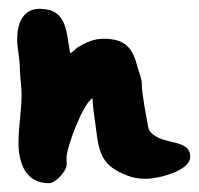

<svg xmlns="http://www.w3.org/2000/svg" viewBox="-20 -542 452 436"><path d="M70 -522C31 -522 19 -487 19 -453C19 -431 25 -410 25 -388C25 -368 29 -348 29 -327C29 -290 22 -255 22 -218C22 -172 38 -126 91 -126C106 -126 129 -152 131 -165C132 -171 131 -177 131 -183C131 -208 169 -308 190 -319C191 -296 195 -273 198 -250C205 -192 212 -165 270 -143C283 -138 297 -136 311 -136C340 -136 412 -154 412 -186C412 -228 349 -211 322 -242C317 -247 316 -256 315 -262C311 -284 302 -330 302 -352C302 -363 296 -377 293 -387C282 -432 266 -454 215 -454C193 -454 176 -446 157 -435C154 -433 143 -422 141 -422C140 -422 139 -422 139 -423C130 -470 133 -522 70 -522Z"/></svg>

Font: ChillLongCangKaiShu ExtraBold
Style: Regular
Weight: 800
Version: Version 3.500;Glyphs 3.1.1 (3135)